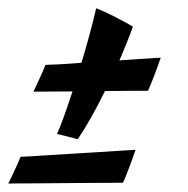

<svg xmlns="http://www.w3.org/2000/svg" viewBox="-80 -451 450 459"><path d="M237.8 -387.2Q230.5 -367.2 222.4 -347.2Q214.4 -327.1 205.6 -306.6Q224.6 -308.1 241.5 -309.1Q258.3 -310.1 271.5 -311Q284.7 -312 293.2 -312.5Q301.8 -313 304.2 -313Q300.3 -301.8 296.1 -290Q292 -278.3 287.8 -267.8Q283.7 -257.3 280 -248.5Q276.4 -239.7 273.9 -233.9Q269.5 -233.9 259.8 -233.9Q250 -233.9 236.3 -233.9Q222.7 -233.9 205.8 -233.6Q189 -233.4 170.9 -233.4Q154.8 -200.2 138.2 -170.9Q121.6 -141.6 106 -118.2Q95.2 -121.1 80.6 -124.8Q65.9 -128.4 56.2 -130.9Q63 -145 72.5 -171.6Q82 -198.2 93.3 -232.4L0 -231.9Q2.4 -237.3 6.6 -246.1Q10.7 -254.9 15.1 -264.4Q19.5 -273.9 23.2 -282.5Q26.9 -291 28.8 -295.9Q34.2 -295.9 58.1 -297.1Q82 -298.3 114.7 -300.8Q124.5 -333 133.5 -366.2Q142.6 -399.4 149.9 -431.2Q157.2 -428.7 169.9 -422.9Q182.6 -417 196 -410.2Q209.5 -403.3 220.9 -397Q232.4 -390.6 237.8 -387.2ZM244.1 -92.8Q240.2 -81.5 236.1 -70.1Q231.9 -58.6 227.8 -47.9Q223.6 -37.1 220.2 -28.3Q216.8 -19.5 213.9 -14.2Q207 -14.2 185.1 -13.9Q163.1 -13.7 133.8 -13.7Q104.5 -13.7 71.8 -13.2Q39.1 -12.7 11 -12.7Q-17.1 -12.7 -36.9 -12.5Q-56.6 -12.2 -60.1 -12.2Q-57.6 -17.1 -53.5 -25.9Q-49.3 -34.7 -44.9 -44.2Q-40.5 -53.7 -36.6 -62.5Q-32.7 -71.3 -30.8 -76.2Q-27.3 -76.2 -14.2 -76.9Q-1 -77.6 18.1 -78.9Q37.1 -80.1 60.5 -81.5Q84 -83 108.4 -84.5Q132.8 -85.9 156 -87.4Q179.2 -88.9 198 -90.1Q216.8 -91.3 229.2 -92Q241.7 -92.8 244.1 -92.8Z"/></svg>

Font: Yesteryear
Style: Regular
Weight: 400
Designer: Astigmatic (AOETI)
Foundry: Astigmatic (AOETI)
Version: Version 1.000